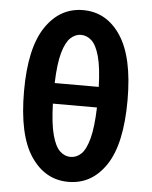

<svg xmlns="http://www.w3.org/2000/svg" viewBox="-56 -859 728 920"><g transform="rotate(5 307.5 -399.0)"><path d="M413 -353H201Q204 -257 218.5 -203Q233 -149 256 -127.5Q279 -106 307 -106Q336 -106 358.5 -127.5Q381 -149 395.5 -203Q410 -257 413 -353ZM201 -452H413Q410 -546 395.5 -598.5Q381 -651 358 -672Q335 -693 307 -693Q280 -693 257 -672Q234 -651 219 -598.5Q204 -546 201 -452ZM307 -812Q420 -812 488 -709.5Q556 -607 556 -401Q556 -190 488 -88Q420 14 307 14Q195 14 126.5 -88Q58 -190 58 -401Q58 -608 126.5 -710Q195 -812 307 -812Z"/></g></svg>

Font: Source Han Sans CN Bold
Style: Bold
Weight: 700
Designer: Ryoko NISHIZUKA 西塚涼子 (kana & ideographs); Paul D. Hunt (Latin, Greek & Cyrillic); Wenlong ZHANG 张文龙 (bopomofo); Sandoll 
Foundry: Adobe Systems Incorporated
Version: Version 1.00;May 30, 2023;FontCreator 11.5.0.2422 32-bit